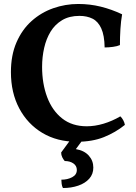

<svg xmlns="http://www.w3.org/2000/svg" viewBox="-20 -705 683 967"><path d="M367 9Q268 9 193.5 -35.5Q119 -80 77 -159Q35 -238 35 -342Q35 -427 63 -491.5Q91 -556 139 -599Q187 -642 248 -663.5Q309 -685 374 -685Q433 -685 487.5 -671.5Q542 -658 595 -633Q589 -599 586.5 -559Q584 -519 584 -478Q571 -472 549 -469Q527 -466 507 -466Q506 -527 490 -562Q474 -597 446 -611Q418 -625 380 -625Q329 -625 293 -603.5Q257 -582 235 -546Q213 -510 202.5 -464Q192 -418 192 -368Q192 -284 217.5 -216Q243 -148 293 -108.5Q343 -69 417 -69Q458 -69 501.5 -82Q545 -95 586 -119Q594 -112 600.5 -100Q607 -88 609 -76Q562 -38 503.5 -14.5Q445 9 367 9ZM297 242Q292 233 290.5 221Q289 209 289 200Q320 200 343.5 187.5Q367 175 367 151Q367 130 349.5 118Q332 106 306 106Q299 98 293.5 87Q288 76 288 63L346 -16H408L362 46Q404 53 427 78.5Q450 104 450 139Q450 172 429.5 195Q409 218 374 230Q339 242 297 242Z"/></svg>

Font: Vollkorn
Style: Bold
Weight: 700
Designer: Friedrich Althausen
Foundry: Friedrich Althausen
Version: Version 5.000